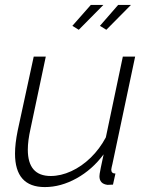

<svg xmlns="http://www.w3.org/2000/svg" viewBox="-20 -750 602 780"><path d="M162 10Q41 10 41 -126Q41 -166 52 -220L117 -520H166L104 -227Q93 -178 93 -142Q93 -35 186 -35Q227 -35 269.5 -54.5Q312 -74 348.5 -109.5Q385 -145 410 -192L479 -520H529L437 -85Q435 -77 433.5 -70Q432 -63 432 -61Q432 -45 449 -45L439 0Q425 1 417 1Q384 -3 384 -34Q384 -38 385 -44.5Q386 -51 389.5 -69Q393 -87 401 -123Q355 -61 291 -25.5Q227 10 162 10ZM300 -629 274 -645 349 -730H400ZM412 -629 386 -645 460 -730H512Z"/></svg>

Font: Raleway Light
Style: Italic
Weight: 300
Italic angle: -12°
Designer: Matt McInerney, Pablo Impallari, Rodrigo Fuenzalida
Foundry: Matt McInerney, Pablo Impallari, Rodrigo Fuenzalida
Version: Version 4.026